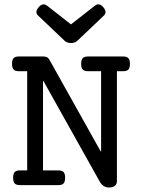

<svg xmlns="http://www.w3.org/2000/svg" viewBox="-20 -834 640 865"><path d="M565.4 -546.4Q565.4 -528.3 558.3 -520.8Q551.3 -513.2 534.7 -513.2H506.8V-18.1Q506.8 -4.9 497.8 2.9Q488.8 10.7 470.2 10.7Q444.3 10.7 429.2 -16.1L175.8 -468.8H173.8V-66.4H242.7Q259.3 -66.4 266.4 -58.8Q273.4 -51.3 273.4 -33.2Q273.4 -15.1 266.4 -7.6Q259.3 0 242.7 0H69.8Q53.2 0 46.1 -7.6Q39.1 -15.1 39.1 -33.2Q39.1 -51.3 46.1 -58.8Q53.2 -66.4 69.8 -66.4H102.5V-513.2H64.9Q48.3 -513.2 41.3 -520.8Q34.2 -528.3 34.2 -546.4Q34.2 -564.5 41.3 -572Q48.3 -579.6 64.9 -579.6H174.3Q185.1 -579.6 191.7 -576.2Q198.2 -572.8 202.1 -565.9L433.6 -151.9H435.5V-513.2H376.5Q359.9 -513.2 352.8 -520.8Q345.7 -528.3 345.7 -546.4Q345.7 -564.5 352.8 -572Q359.9 -579.6 376.5 -579.6H534.7Q551.3 -579.6 558.3 -572Q565.4 -564.5 565.4 -546.4ZM271.5 -649.9 151.9 -763.7Q144 -771 144 -779.8Q144 -790 155.3 -802.7Q165.5 -814.5 176.8 -814.5Q184.6 -814.5 191.9 -808.6L299.8 -724.1L407.7 -808.6Q415 -814.5 422.9 -814.5Q434.1 -814.5 444.3 -802.7Q455.6 -790 455.6 -779.8Q455.6 -771 447.8 -763.7L328.1 -649.9Q317.4 -640.1 299.8 -640.1Q282.2 -640.1 271.5 -649.9Z"/></svg>

Font: Courier Prime
Style: Regular
Weight: 400
Designer: Alan Dague-Greene, Quote-Unquote Apps
Foundry: Quote-Unquote Apps
Version: Version 3.018